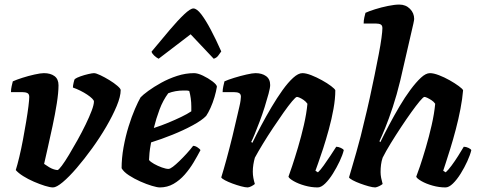

<svg xmlns="http://www.w3.org/2000/svg" viewBox="-20 -820 2090 840"><path d="M212 0Q199 0 176.5 -7Q154 -14 128.5 -25Q103 -36 81.5 -49.5Q60 -63 49 -76Q56 -98 64.5 -133.5Q73 -169 80.5 -209Q88 -249 94.5 -288Q101 -327 104.5 -355.5Q108 -384 108 -396Q108 -409 99.5 -413Q91 -417 77 -417H28Q28 -430 31 -443Q34 -456 36 -464Q51 -471 77.5 -479.5Q104 -488 131 -494Q158 -500 172 -500Q201 -500 218.5 -487Q236 -474 236 -447Q236 -415 228.5 -367.5Q221 -320 210 -269Q199 -218 189 -173.5Q179 -129 173 -103Q184 -95 195 -88.5Q206 -82 216 -79Q226 -76 232 -76Q237 -77 250.5 -95Q264 -113 282 -143Q300 -173 319 -207Q338 -241 354.5 -275Q371 -309 381 -335.5Q391 -362 391 -376Q391 -381 383 -389Q375 -397 361.5 -406Q348 -415 332 -423Q316 -431 299 -437Q299 -445 302 -458Q305 -471 307 -474Q315 -480 332 -486Q349 -492 366.5 -496Q384 -500 391 -500Q400 -500 419 -491Q438 -482 458.5 -469.5Q479 -457 493.5 -444.5Q508 -432 508 -426Q508 -398 490.5 -356Q473 -314 445 -266Q417 -218 383 -171Q349 -124 315.5 -85Q282 -46 254.5 -23Q227 0 212 0Z M679 0Q668 0 644.5 -7Q621 -14 594 -26Q567 -38 544 -53Q521 -68 512 -84Q512 -128 520.5 -175.5Q529 -223 542.5 -266.5Q556 -310 570.5 -343.5Q585 -377 595 -394Q605 -405 629 -422.5Q653 -440 685.5 -458Q718 -476 755 -488Q792 -500 829 -500Q845 -500 868 -489Q891 -478 909.5 -464Q928 -450 929 -441Q926 -421 918.5 -395.5Q911 -370 901 -348Q891 -326 882 -313Q864 -294 823.5 -272Q783 -250 734.5 -230.5Q686 -211 641 -197Q635 -164 634 -150.5Q633 -137 632 -120Q638 -112 654 -103Q670 -94 688 -87.5Q706 -81 717 -81Q724 -81 736.5 -90.5Q749 -100 765 -115.5Q781 -131 796.5 -148Q812 -165 825 -182Q834 -182 844.5 -175Q855 -168 857 -163Q844 -138 827 -109.5Q810 -81 788 -56Q766 -31 739 -15.5Q712 0 679 0ZM653 -260Q687 -271 717 -283.5Q747 -296 773 -308.5Q799 -321 817 -333Q817 -338 817 -343.5Q817 -349 817 -354Q817 -372 814.5 -390Q812 -408 808 -422Q801 -424 795 -424Q789 -424 782 -424Q765 -424 748 -421Q731 -418 716 -412Q693 -381 678 -341Q663 -301 653 -260ZM674 -563Q664 -568 654.5 -577Q645 -586 643 -594Q686 -646 722 -688.5Q758 -731 785.5 -757Q813 -783 826 -783Q841 -783 860.5 -757.5Q880 -732 902.5 -689.5Q925 -647 948 -595Q942 -587 935 -577Q928 -567 915 -563L814 -670Z M1064 0Q1053 0 1034.5 -5Q1016 -10 997 -17Q978 -24 964 -31.5Q950 -39 948 -44Q958 -76 971 -123.5Q984 -171 997 -224Q1010 -277 1020 -322Q1024 -340 1027.5 -354.5Q1031 -369 1032.5 -380.5Q1034 -392 1034 -397Q1034 -408 1026.5 -412.5Q1019 -417 1003 -417H954Q954 -429 957 -442.5Q960 -456 962 -464Q977 -471 1004.5 -479.5Q1032 -488 1058.5 -494Q1085 -500 1098 -500Q1126 -500 1144 -487Q1162 -474 1162 -448Q1162 -436 1155 -410Q1148 -384 1138 -352Q1128 -320 1116 -288.5Q1104 -257 1094 -232.5Q1084 -208 1079 -199L1084 -195Q1101 -230 1122.5 -270.5Q1144 -311 1168 -351.5Q1192 -392 1216 -425.5Q1240 -459 1262.5 -479.5Q1285 -500 1303 -500Q1319 -500 1342 -491Q1365 -482 1388.5 -469Q1412 -456 1428.5 -443.5Q1445 -431 1447 -425Q1447 -388 1439 -343.5Q1431 -299 1418.5 -253.5Q1406 -208 1393.5 -169.5Q1381 -131 1371.5 -105Q1362 -79 1360 -73L1371 -66Q1382 -76 1396.5 -96.5Q1411 -117 1426 -139.5Q1441 -162 1451 -178Q1460 -178 1471 -173Q1482 -168 1484 -163Q1479 -142 1466 -114.5Q1453 -87 1436.5 -60.5Q1420 -34 1402.5 -17Q1385 0 1370 0Q1342 0 1313.5 -8Q1285 -16 1265 -27.5Q1245 -39 1242 -47Q1247 -60 1258.5 -94.5Q1270 -129 1284 -176Q1298 -223 1309.5 -273Q1321 -323 1325 -366Q1318 -376 1308.5 -382.5Q1299 -389 1291 -392.5Q1283 -396 1279 -396Q1274 -396 1258 -377Q1242 -358 1220.5 -327.5Q1199 -297 1175 -261Q1151 -225 1130 -190.5Q1109 -156 1095 -130Q1091 -116 1088.5 -100.5Q1086 -85 1086 -69Q1086 -55 1088.5 -41.5Q1091 -28 1095 -15Q1089 -10 1080.5 -5.5Q1072 -1 1064 0Z M1622 0Q1611 0 1593 -5Q1575 -10 1556 -17Q1537 -24 1523 -31.5Q1509 -39 1507 -44Q1512 -61 1520.5 -90Q1529 -119 1539 -154Q1549 -189 1558 -224Q1567 -259 1573 -286Q1586 -338 1597.5 -390.5Q1609 -443 1619 -492Q1629 -541 1637 -582.5Q1645 -624 1649 -654Q1653 -684 1653 -697Q1653 -709 1645.5 -713Q1638 -717 1625 -717H1571Q1571 -731 1574 -744Q1577 -757 1579 -764Q1594 -771 1621 -779.5Q1648 -788 1677.5 -794Q1707 -800 1727 -800Q1755 -800 1773.5 -781.5Q1792 -763 1792 -737Q1792 -733 1788.5 -716.5Q1785 -700 1778 -671L1731 -467Q1716 -405 1698.5 -352Q1681 -299 1665.5 -261Q1650 -223 1640 -202L1644 -198Q1661 -233 1682.5 -273.5Q1704 -314 1727.5 -354Q1751 -394 1775.5 -427Q1800 -460 1821.5 -480Q1843 -500 1861 -500Q1877 -500 1900.5 -491Q1924 -482 1947 -469Q1970 -456 1987 -443.5Q2004 -431 2006 -425Q2003 -388 1994.5 -343.5Q1986 -299 1974 -253.5Q1962 -208 1950 -169.5Q1938 -131 1929.5 -105Q1921 -79 1919 -73L1930 -66Q1941 -76 1955.5 -95.5Q1970 -115 1984.5 -138Q1999 -161 2009 -178Q2019 -178 2029.5 -173Q2040 -168 2042 -163Q2037 -142 2024.5 -114.5Q2012 -87 1995.5 -60.5Q1979 -34 1961.5 -17Q1944 0 1929 0Q1901 0 1872.5 -8Q1844 -16 1824 -27.5Q1804 -39 1801 -47Q1806 -59 1817.5 -93Q1829 -127 1843 -174.5Q1857 -222 1868.5 -272.5Q1880 -323 1884 -366Q1878 -375 1868 -381.5Q1858 -388 1849.5 -392Q1841 -396 1837 -396Q1832 -396 1816.5 -377.5Q1801 -359 1779.5 -329Q1758 -299 1734.5 -263.5Q1711 -228 1689.5 -193Q1668 -158 1654 -130Q1649 -115 1647 -99.5Q1645 -84 1645 -67Q1645 -55 1647.5 -42Q1650 -29 1654 -15Q1648 -10 1638.5 -5.5Q1629 -1 1622 0Z"/></svg>

Font: Texturina 12pt ExtraBold
Style: Italic
Weight: 800
Italic angle: -11°
Designer: Guillermo Torres Carreño
Foundry: Omnibus-Type
Version: Version 1.002